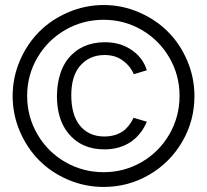

<svg xmlns="http://www.w3.org/2000/svg" viewBox="-20 -720 815 756"><path d="M388.2 16.1Q314.9 16.1 248.5 -12.2Q182.1 -40.5 134.3 -88.6Q86.4 -136.7 58.1 -202.9Q29.8 -269 29.8 -341.8Q29.8 -414.6 58.1 -480.7Q86.4 -546.9 134.3 -595Q182.1 -643.1 248.8 -671.6Q315.4 -700.2 388.2 -700.2Q460.9 -700.2 527.1 -671.6Q593.3 -643.1 641.1 -595.2Q689 -547.4 717.3 -481Q745.6 -414.6 745.6 -341.8Q745.6 -244.6 697.8 -162.4Q649.9 -80.1 567.6 -32Q485.4 16.1 388.2 16.1ZM86.9 -342.8Q86.9 -260.7 127.2 -191.4Q167.5 -122.1 236.8 -82Q306.2 -42 388.2 -42Q469.2 -42 538.1 -82Q606.9 -122.1 647 -191.4Q687 -260.7 687 -342.8Q687 -423.8 647 -492.9Q606.9 -562 538.1 -602.1Q469.2 -642.1 388.2 -642.1Q306.2 -642.1 236.8 -602.1Q167.5 -562 127.2 -492.9Q86.9 -423.8 86.9 -342.8ZM204.1 -343.3Q206.1 -435.5 248 -488.8Q300.8 -553.7 393.6 -553.7Q449.2 -553.7 491.2 -527.8Q541.5 -497.1 558.1 -443.4L506.8 -427.7Q492.7 -461.4 460.9 -483.4Q432.6 -503.4 391.6 -503.4Q329.1 -503.4 291.5 -456.1Q260.7 -416.5 260.7 -344.7Q260.7 -271.5 291.5 -229.5Q326.7 -182.6 391.1 -182.6Q432.1 -182.6 462.4 -202.1Q488.8 -220.2 505.9 -256.3L558.1 -240.7Q536.6 -189.9 495.6 -161.6Q451.2 -131.8 391.1 -131.8Q299.8 -131.8 248 -196.3Q204.1 -251 204.1 -343.3Z"/></svg>

Font: Manrope Light
Style: Regular
Weight: 300
Designer: Mikhail Sharanda
Foundry: Mikhail Sharanda
Version: Version 4.505;FEAKit 1.0